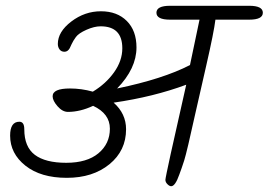

<svg xmlns="http://www.w3.org/2000/svg" viewBox="-20 -656 929 664"><path d="M568 -636H842Q889 -636 889 -612Q889 -588 842 -588H725Q720 -546 693 -428Q666 -310 657 -270Q626 -129 617 -101Q608 -73 600 -52Q586 -12 572 -12Q566 -12 559 -19Q552 -26 552 -34Q552 -46 624 -363Q511 -321 373 -301Q416 -263 416 -209Q416 -135 358.5 -88Q301 -41 211 -41Q121 -41 68 -83Q15 -125 15 -187Q15 -235 47 -235Q64 -235 64 -209Q64 -148 100.5 -120.5Q137 -93 209 -93Q281 -93 320.5 -126Q360 -159 360 -211Q360 -263 302 -290Q257 -269 215 -269Q196 -269 179 -288.5Q162 -308 162 -323Q162 -350 222 -350Q262 -350 301 -339Q346 -366 374.5 -406Q403 -446 403 -489Q403 -565 328 -565Q306 -565 279 -553Q252 -541 242.5 -528Q233 -515 227.5 -503Q222 -491 221 -489Q214 -477 203 -477Q192 -477 186 -485Q180 -493 180 -504Q180 -546 226.5 -581.5Q273 -617 329 -617Q385 -617 418.5 -583.5Q452 -550 452 -492Q452 -419 385 -350Q544 -383 637 -431Q664 -560 670 -588H568Q521 -588 521 -612Q521 -636 568 -636Z"/></svg>

Font: Kalam Light
Style: Regular
Weight: 300
Version: Version 2.001;PS 1.0;hotconv 1.0.79;makeotf.lib2.5.61930; tt